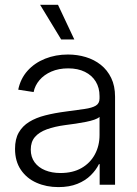

<svg xmlns="http://www.w3.org/2000/svg" viewBox="-20 -762 567 792"><path d="M220.7 9.8Q171.4 9.8 130.9 -8.1Q90.3 -25.9 66.2 -61.3Q42 -96.7 42 -147.9Q42 -188.5 57.4 -215.3Q72.8 -242.2 100.6 -259.3Q128.4 -276.4 166.7 -286.1Q205.1 -295.9 251 -301.8Q297.9 -308.1 328.9 -312.5Q359.9 -316.9 375.2 -326.2Q390.6 -335.4 390.6 -356V-365.7Q390.6 -399.9 375 -425.5Q359.4 -451.2 330.3 -465.6Q301.3 -480 261.2 -480Q222.2 -480 191.9 -466.8Q161.6 -453.6 142.8 -431.4Q124 -409.2 118.7 -382.3L55.2 -392.1Q64.5 -437.5 93.5 -470Q122.6 -502.4 166 -519.8Q209.5 -537.1 260.3 -537.1Q298.8 -537.1 333.7 -526.6Q368.7 -516.1 395.8 -494.6Q422.9 -473.1 438.7 -440.4Q454.6 -407.7 454.6 -363.3V0H391.1V-85H388.2Q376.5 -61 354.5 -39.1Q332.5 -17.1 299.3 -3.7Q266.1 9.8 220.7 9.8ZM229.5 -48.3Q280.3 -48.3 316.2 -68.8Q352.1 -89.4 371.3 -125Q390.6 -160.6 390.6 -205.1V-279.8Q383.8 -273.4 369.1 -268.3Q354.5 -263.2 334.7 -259.3Q314.9 -255.4 292.7 -252Q270.5 -248.5 249.5 -246.1Q205.1 -240.2 173.1 -228.5Q141.1 -216.8 124 -196.8Q106.9 -176.8 106.9 -145Q106.9 -114.3 122.8 -92.5Q138.7 -70.8 166.3 -59.6Q193.8 -48.3 229.5 -48.3ZM232.4 -599.1 145.5 -742.2H219.2L286.6 -599.1Z"/></svg>

Font: Inter 24pt Light
Style: Regular
Weight: 300
Designer: Rasmus Andersson
Foundry: rsms
Version: Version 4.001;git-66647c0bb